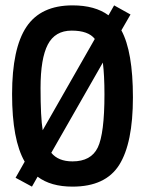

<svg xmlns="http://www.w3.org/2000/svg" viewBox="-20 -685 540 715"><path d="M72 -83Q25 -164 25 -334.5Q25 -505 78.5 -585Q132 -665 250 -665Q334 -665 384 -628L405 -665L466 -631L432 -572Q475 -493 475 -322.5Q475 -152 424 -71Q373 10 250 10Q169 10 120 -27L99 10L38 -23ZM139 -200 333 -540Q309 -571 247 -571Q185 -571 158 -519Q131 -467 131 -357.5Q131 -248 139 -200ZM369 -334Q369 -404 363 -452L171 -116Q197 -84 250 -84Q319 -84 344 -135.5Q369 -187 369 -334Z"/></svg>

Font: TypoPRO Lekton
Style: Bold
Weight: 700
Monospace: yes
Designer: Paolo Mazzetti, Luciano Perondi, Raffaele Flato, Elena Papassissa, Emilio Macchia, Michela Povoleri, Tobias Seemiller, R
Version: Version 34.000